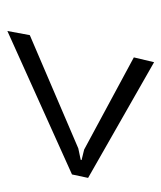

<svg xmlns="http://www.w3.org/2000/svg" viewBox="24 -628 458 547"><g transform="rotate(90 253.5 -355.0)"><path d="M403.3 -348.6 436 -355.5 436.5 -357.9 406.7 -365.2 144 -506.8 157.7 -564.5 487.3 -376.5 477.5 -330.6 68.8 -146.5 80.6 -210.4Z"/></g></svg>

Font: Ufes Sans Light
Style: Italic
Weight: 200
Designer: Ricardo Esteves & Thais Bronze
Foundry: ProDesignUfes - Ricardo Esteves, Thais Bronze
Version: Version 2.0